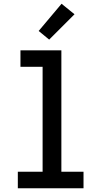

<svg xmlns="http://www.w3.org/2000/svg" viewBox="-20 -1003 540 1023"><path d="M75 0V-88H207V-647H89V-735H307V-88H425V0ZM242 -792 186 -838 308 -983 377 -927Z"/></svg>

Font: Iosevka Term Curly Semibold
Style: Regular
Weight: 600
Designer: Belleve Invis
Foundry: Belleve Invis
Version: Version 32.3.0